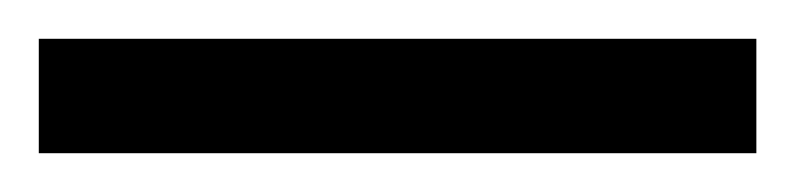

<svg xmlns="http://www.w3.org/2000/svg" viewBox="-24 -839 410 99"><path d="M-4 -760V-819H366V-760Z"/></svg>

Font: Noto Serif Myanmar ExtraCondensed
Style: Regular
Weight: 400
Width: 2
Designer: Ben Mitchell and the Monotype Design Team
Foundry: Monotype Imaging Inc.
Version: Version 2.106; ttfautohint (v1.8.4.7-5d5b)